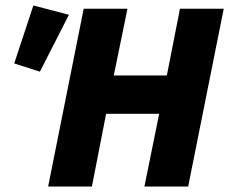

<svg xmlns="http://www.w3.org/2000/svg" viewBox="-20 -682 838 702"><path d="M156 0H316L368 -266H562L508 0H668L798 -650H638L590 -406H396L446 -650H286ZM126 -420 232 -628 102 -662 32 -450Z"/></svg>

Font: Source Sans Pro Black
Style: Italic
Weight: 900
Italic angle: -11°
Designer: Paul D. Hunt
Foundry: Adobe Systems Incorporated
Version: Version 3.006;hotconv 1.0.111;makeotfexe 2.5.65597